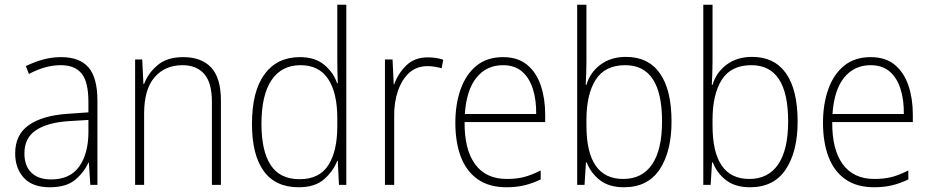

<svg xmlns="http://www.w3.org/2000/svg" viewBox="-20 -780 3925 810"><path d="M238 -539Q316 -539 353.5 -495.5Q391 -452 391 -355V0H361L355 -94H353Q334 -52 296.5 -21Q259 10 190 10Q117 10 80.5 -30Q44 -70 44 -133Q44 -212 102 -252.5Q160 -293 267 -300L353 -306V-349Q353 -434 324.5 -469.5Q296 -505 236 -505Q204 -505 171 -496Q138 -487 102 -468L89 -501Q123 -518 160.5 -528.5Q198 -539 238 -539ZM270 -269Q180 -263 131.5 -230.5Q83 -198 83 -133Q83 -80 112.5 -51.5Q142 -23 195 -23Q275 -23 313.5 -76.5Q352 -130 353 -219V-274Z M753 -539Q830 -539 871 -495Q912 -451 912 -356V0H874V-351Q874 -431 841.5 -468Q809 -505 750 -505Q676 -505 632 -454Q588 -403 588 -300V0H550V-529H580L585 -426H588Q604 -470 644 -504.5Q684 -539 753 -539Z M1240 10Q1142 10 1092.5 -58.5Q1043 -127 1043 -257Q1043 -395 1096 -467Q1149 -539 1245 -539Q1309 -539 1348 -506.5Q1387 -474 1402 -429H1405Q1403 -481 1403 -530V-760H1441V0H1410L1405 -102H1403Q1386 -58 1347.5 -24Q1309 10 1240 10ZM1244 -24Q1327 -24 1365 -83Q1403 -142 1403 -248V-281Q1403 -388 1364.5 -446.5Q1326 -505 1248 -505Q1168 -505 1125.5 -442Q1083 -379 1083 -257Q1083 -143 1122 -83.5Q1161 -24 1244 -24Z M1785 -538Q1821 -538 1850 -528L1843 -492Q1829 -496 1814.5 -498.5Q1800 -501 1784 -501Q1737 -501 1706 -472.5Q1675 -444 1658.5 -395.5Q1642 -347 1643 -288V0H1604V-529H1636L1641 -424H1643Q1658 -468 1693 -503Q1728 -538 1785 -538Z M2102 -539Q2165 -539 2204 -506.5Q2243 -474 2261.5 -419Q2280 -364 2280 -297V-265H1940Q1939 -149 1984.5 -87Q2030 -25 2118 -25Q2158 -25 2190 -33Q2222 -41 2261 -61V-23Q2228 -7 2193.5 1.5Q2159 10 2117 10Q2043 10 1995 -24Q1947 -58 1924 -119Q1901 -180 1901 -262Q1901 -341 1923.5 -404Q1946 -467 1990.5 -503Q2035 -539 2102 -539ZM2102 -505Q2033 -505 1990.5 -453Q1948 -401 1941 -299H2242Q2243 -358 2228 -405Q2213 -452 2182 -478.5Q2151 -505 2102 -505Z M2454 -520Q2454 -497 2453 -469.5Q2452 -442 2451 -422H2454Q2469 -474 2513 -507Q2557 -540 2621 -540Q2715 -540 2764 -470.5Q2813 -401 2813 -267Q2813 -141 2763 -65.5Q2713 10 2612 10Q2550 10 2511.5 -19.5Q2473 -49 2455 -95H2452L2446 0H2415V-760H2454ZM2618 -505Q2532 -505 2493 -443.5Q2454 -382 2454 -274V-251Q2454 -25 2609 -25Q2689 -25 2731 -86.5Q2773 -148 2773 -268Q2773 -505 2618 -505Z M2986 -520Q2986 -497 2985 -469.5Q2984 -442 2983 -422H2986Q3001 -474 3045 -507Q3089 -540 3153 -540Q3247 -540 3296 -470.5Q3345 -401 3345 -267Q3345 -141 3295 -65.5Q3245 10 3144 10Q3082 10 3043.5 -19.5Q3005 -49 2987 -95H2984L2978 0H2947V-760H2986ZM3150 -505Q3064 -505 3025 -443.5Q2986 -382 2986 -274V-251Q2986 -25 3141 -25Q3221 -25 3263 -86.5Q3305 -148 3305 -268Q3305 -505 3150 -505Z M3653 -539Q3716 -539 3755 -506.5Q3794 -474 3812.5 -419Q3831 -364 3831 -297V-265H3491Q3490 -149 3535.5 -87Q3581 -25 3669 -25Q3709 -25 3741 -33Q3773 -41 3812 -61V-23Q3779 -7 3744.5 1.5Q3710 10 3668 10Q3594 10 3546 -24Q3498 -58 3475 -119Q3452 -180 3452 -262Q3452 -341 3474.5 -404Q3497 -467 3541.5 -503Q3586 -539 3653 -539ZM3653 -505Q3584 -505 3541.5 -453Q3499 -401 3492 -299H3793Q3794 -358 3779 -405Q3764 -452 3733 -478.5Q3702 -505 3653 -505Z"/></svg>

Font: Noto Sans Sinhala UI SemiCondensed ExtraLight
Style: Regular
Weight: 200
Width: 4
Designer: Jelle Bosma - Monotype Design Team
Foundry: Monotype Imaging Inc.
Version: Version 2.006; ttfautohint (v1.8.4.7-5d5b)